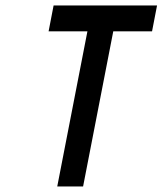

<svg xmlns="http://www.w3.org/2000/svg" viewBox="-20 -676 589 696"><path d="M174.3 -656.2H549.3L531.2 -562.5H390.6L281.2 0H187.5L296.9 -562.5H156.2Z"/></svg>

Font: Lambda
Style: Italic
Weight: 400
Italic angle: -11°
Designer: GGBotNet
Version: 0.22